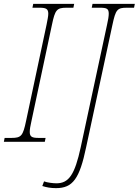

<svg xmlns="http://www.w3.org/2000/svg" viewBox="-37 -734 718 994"><path d="M-17 0H195L199 -20H163C130 -20 117 -25 117 -51C117 -64 120 -82 126 -108L232 -606C248 -683 257 -694 307 -694H343L347 -714H135L131 -694H167C200 -694 213 -689 213 -663C213 -650 209 -632 204 -606L98 -108C82 -31 73 -20 23 -20H-13ZM253 240C340 240 375 191 409 28L545 -605C562 -685 570 -694 620 -694H657L661 -714H442L438 -694H480C516 -694 526 -689 526 -663C526 -650 523 -631 517 -605L381 28C350 171 319 215 255 215C237 215 206 211 191 205L182 229C204 236 225 240 253 240Z"/></svg>

Font: Noto Serif SemiCondensed Thin
Style: Italic
Weight: 100
Width: 4
Italic angle: -12°
Designer: Monotype Design Team
Foundry: Monotype Imaging Inc.
Version: Version 2.013